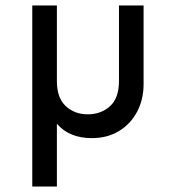

<svg xmlns="http://www.w3.org/2000/svg" viewBox="-20 -495 619 702"><path d="M98 187V-475H188V187ZM316 10Q233 10 188 -42.5Q143 -95 143 -177L188 -198Q188 -137 220.5 -107Q253 -77 301 -77Q349 -77 382 -106.5Q415 -136 415 -199V-475H505V-188Q505 -131 481 -86Q457 -41 414.5 -15.5Q372 10 316 10Z"/></svg>

Font: Outfit Thin
Style: Regular
Weight: 400
Version: Version 1.100;gftools[0.9.27]